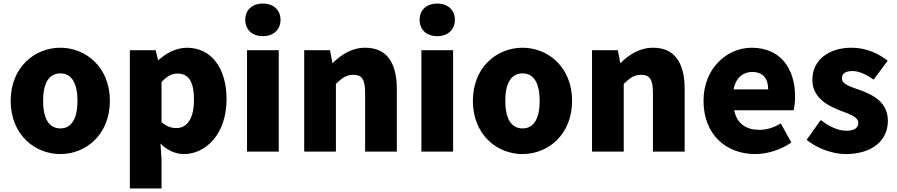

<svg xmlns="http://www.w3.org/2000/svg" viewBox="-20 -851 5036 1078"><path d="M319 14C463 14 597 -96 597 -285C597 -473 463 -583 319 -583C174 -583 40 -473 40 -285C40 -96 174 14 319 14ZM319 -130C252 -130 222 -190 222 -285C222 -379 252 -439 319 -439C385 -439 415 -379 415 -285C415 -190 385 -130 319 -130Z M709 207H887V44L881 -45C919 -7 965 14 1013 14C1135 14 1252 -98 1252 -294C1252 -469 1166 -583 1030 -583C971 -583 915 -554 870 -514H867L854 -569H709ZM971 -132C944 -132 915 -140 887 -165V-390C917 -423 944 -438 977 -438C1040 -438 1069 -391 1069 -291C1069 -177 1025 -132 971 -132Z M1367 0H1545V-569H1367ZM1456 -648C1515 -648 1555 -684 1555 -740C1555 -795 1515 -831 1456 -831C1396 -831 1357 -795 1357 -740C1357 -684 1396 -648 1456 -648Z M1688 0H1866V-380C1900 -413 1924 -431 1964 -431C2009 -431 2030 -409 2030 -330V0H2208V-352C2208 -494 2155 -583 2031 -583C1954 -583 1896 -544 1849 -498H1846L1833 -569H1688Z M2346 0H2524V-569H2346ZM2435 -648C2494 -648 2534 -684 2534 -740C2534 -795 2494 -831 2435 -831C2375 -831 2336 -795 2336 -740C2336 -684 2375 -648 2435 -648Z M2914 14C3058 14 3192 -96 3192 -285C3192 -473 3058 -583 2914 -583C2769 -583 2635 -473 2635 -285C2635 -96 2769 14 2914 14ZM2914 -130C2847 -130 2817 -190 2817 -285C2817 -379 2847 -439 2914 -439C2980 -439 3010 -379 3010 -285C3010 -190 2980 -130 2914 -130Z M3304 0H3482V-380C3516 -413 3540 -431 3580 -431C3625 -431 3646 -409 3646 -330V0H3824V-352C3824 -494 3771 -583 3647 -583C3570 -583 3512 -544 3465 -498H3462L3449 -569H3304Z M4220 14C4286 14 4364 -9 4423 -51L4364 -158C4323 -134 4285 -122 4244 -122C4172 -122 4118 -154 4102 -232H4436C4440 -246 4444 -277 4444 -309C4444 -464 4364 -583 4200 -583C4063 -583 3930 -469 3930 -285C3930 -96 4056 14 4220 14ZM4099 -349C4111 -416 4154 -447 4203 -447C4268 -447 4293 -405 4293 -349Z M4728 14C4883 14 4965 -67 4965 -172C4965 -275 4886 -316 4815 -343C4756 -364 4707 -377 4707 -411C4707 -438 4726 -452 4767 -452C4804 -452 4844 -433 4885 -404L4964 -510C4916 -547 4850 -583 4761 -583C4628 -583 4541 -510 4541 -403C4541 -308 4618 -262 4686 -235C4744 -212 4799 -196 4799 -162C4799 -134 4779 -117 4732 -117C4687 -117 4640 -138 4588 -177L4509 -66C4567 -18 4654 14 4728 14Z"/></svg>

Font: Noto Sans CJK TC Black
Style: Regular
Weight: 900
Designer: Ryoko NISHIZUKA 西塚涼子 (kana, bopomofo & ideographs); Paul D. Hunt (Latin, Greek & Cyrillic); Sandoll Communications 산돌커뮤니
Foundry: Adobe
Version: Version 2.004;hotconv 1.0.118;makeotfexe 2.5.65603